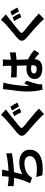

<svg xmlns="http://www.w3.org/2000/svg" viewBox="1527 -2391 946 4040"><g transform="rotate(-90 2000.0 -371.0)"><path d="M433 -715 429 -695 418 -640 404 -575Q384 -486 353 -375Q413 -408 473 -423Q533 -438 601 -438Q681 -438 742 -411Q803 -384 836.5 -335.5Q870 -287 870 -224Q870 -85 765 -15Q660 55 468 55Q408 55 330 47L295 -82Q376 -68 455 -68Q534 -68 597 -83Q662 -99 698.5 -133Q735 -167 735 -220Q735 -267 695.5 -298.5Q656 -330 586 -330Q498 -330 426 -300Q354 -270 309 -213Q304 -206 296 -192Q286 -178 281 -169L163 -211Q220 -320 256 -459Q292 -598 306 -702Q313 -741 313 -771Q313 -781 311 -803L453 -797Q446 -775 440.5 -749Q435 -723 433 -715ZM311 -661Q418 -661 546.5 -673.5Q675 -686 793 -711L795 -592Q682 -573 547.5 -560Q413 -547 312 -547Q212 -547 104 -556V-680Q215 -661 311 -661Z M1739 -430 1657 -395Q1654 -402 1639 -434Q1624 -466 1607.5 -495Q1591 -524 1575 -546L1655 -579Q1682 -542 1739 -430ZM1861 -478 1780 -444Q1775 -453 1768.5 -464.5Q1762 -476 1755 -490Q1713 -566 1694 -592L1776 -626Q1795 -600 1819 -556Q1843 -512 1861 -478ZM1630 -652 1568 -603Q1433 -498 1367 -441Q1340 -419 1332 -404Q1328 -397 1328 -390Q1328 -379 1338 -367Q1348 -355 1369 -337L1412 -301L1501 -229Q1669 -91 1735 -25L1620 82Q1592 50 1577 35L1532 -11Q1483 -60 1415 -119.5Q1347 -179 1233 -277Q1182 -320 1169 -354Q1162 -372 1162 -385Q1162 -411 1181.5 -438Q1201 -465 1242 -499Q1316 -558 1398 -627Q1480 -696 1525 -739L1568 -784Q1589 -805 1601 -824L1718 -721Q1671 -686 1630 -652Z M2566 -605Q2769 -605 2917 -638V-513Q2751 -489 2566 -489Q2480 -489 2391 -495V-614Q2494 -605 2566 -605ZM2765 -718Q2762 -676 2762 -544Q2762 -424 2769 -307Q2777 -179 2777 -136Q2777 -54 2731 -4Q2685 46 2581 46Q2476 46 2416.5 3.5Q2357 -39 2357 -117Q2357 -194 2417.5 -241Q2478 -288 2579 -288Q2667 -288 2737.5 -264.5Q2808 -241 2860 -206Q2912 -171 2967 -122L2898 -17Q2808 -103 2729 -147Q2650 -191 2569 -191Q2526 -191 2500 -175Q2474 -159 2474 -130Q2474 -101 2500 -86.5Q2526 -72 2567 -72Q2612 -72 2630.5 -94.5Q2649 -117 2649 -163Q2649 -198 2644 -281Q2643 -303 2639.5 -385.5Q2636 -468 2636 -544V-648Q2635 -679 2635 -717Q2635 -748 2628 -783H2771Q2767 -755 2765 -718ZM2260 -683Q2250 -643 2237 -547Q2212 -378 2212 -296Q2212 -251 2216 -231Q2228 -261 2241 -288Q2244 -295 2249 -306.5Q2254 -318 2261 -334L2322 -284Q2265 -118 2250 -46Q2245 -24 2245 1Q2245 16 2247 42L2134 51Q2117 -8 2105.5 -91Q2094 -174 2094 -269Q2094 -355 2104.5 -452Q2115 -549 2131 -658L2135 -686Q2144 -748 2145 -784L2283 -772Q2269 -724 2265.5 -708.5Q2262 -693 2260 -683Z M3739 -430 3657 -395Q3654 -402 3639 -434Q3624 -466 3607.5 -495Q3591 -524 3575 -546L3655 -579Q3682 -542 3739 -430ZM3861 -478 3780 -444Q3775 -453 3768.5 -464.5Q3762 -476 3755 -490Q3713 -566 3694 -592L3776 -626Q3795 -600 3819 -556Q3843 -512 3861 -478ZM3630 -652 3568 -603Q3433 -498 3367 -441Q3340 -419 3332 -404Q3328 -397 3328 -390Q3328 -379 3338 -367Q3348 -355 3369 -337L3412 -301L3501 -229Q3669 -91 3735 -25L3620 82Q3592 50 3577 35L3532 -11Q3483 -60 3415 -119.5Q3347 -179 3233 -277Q3182 -320 3169 -354Q3162 -372 3162 -385Q3162 -411 3181.5 -438Q3201 -465 3242 -499Q3316 -558 3398 -627Q3480 -696 3525 -739L3568 -784Q3589 -805 3601 -824L3718 -721Q3671 -686 3630 -652Z"/></g></svg>

Font: Merged Yaku Han JP
Style: Bold
Weight: 700
Designer: Ryoko NISHIZUKA 西塚涼子 (kana, bopomofo & ideographs); Paul D. Hunt (Latin, Greek & Cyrillic); Sandoll Communications 산돌커뮤니
Foundry: Adobe
Version: Version 2.004